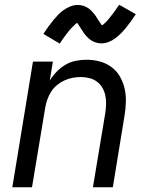

<svg xmlns="http://www.w3.org/2000/svg" viewBox="-20 -790 640 810"><path d="M32 0 119 -530H203L190 -450Q202 -470 219 -487.5Q236 -505 256.5 -517Q277 -529 300 -533.5Q323 -538 345 -538Q374 -538 401.5 -530.5Q429 -523 451 -506.5Q473 -490 486.5 -466Q500 -442 506 -415Q512 -388 511 -358.5Q510 -329 505 -300L456 0H372L424 -312Q427 -331 427.5 -350Q428 -369 424.5 -386.5Q421 -404 412 -419.5Q403 -435 389 -445.5Q375 -456 357 -460.5Q339 -465 320 -465Q303 -465 285.5 -461.5Q268 -458 251.5 -450.5Q235 -443 220.5 -431Q206 -419 196 -403.5Q186 -388 180 -371Q174 -354 171 -337L115 0ZM232 -606 163 -647Q174 -664 185 -679Q196 -694 206 -706Q216 -718 225.5 -728Q235 -738 248.5 -747.5Q262 -757 277 -763Q292 -769 307 -769Q313 -769 318 -768.5Q323 -768 328 -766.5Q333 -765 338 -763Q343 -761 347.5 -758.5Q352 -756 356 -753Q360 -750 363 -747Q366 -744 370 -739.5Q374 -735 377.5 -731Q381 -727 383.5 -723Q386 -719 388.5 -715Q391 -711 393.5 -707Q396 -703 399 -699Q402 -695 405 -690Q408 -685 410 -683Q414 -685 420 -690.5Q426 -696 429.5 -699.5Q433 -703 436.5 -707.5Q440 -712 444 -717Q448 -722 452.5 -727.5Q457 -733 462 -740Q467 -747 472 -754.5Q477 -762 483 -770L553 -730Q541 -712 530.5 -697.5Q520 -683 510 -671Q500 -659 490 -649Q480 -639 467 -629Q454 -619 438.5 -613Q423 -607 408 -607Q402 -607 395.5 -608Q389 -609 383.5 -611Q378 -613 372.5 -615.5Q367 -618 362 -621.5Q357 -625 353 -629Q349 -633 344.5 -637.5Q340 -642 336.5 -647Q333 -652 330 -656.5Q327 -661 324 -665.5Q321 -670 317.5 -676Q314 -682 310.5 -686.5Q307 -691 305 -694Q302 -691 295.5 -685.5Q289 -680 286 -676.5Q283 -673 279 -669Q275 -665 271 -660Q267 -655 262.5 -649Q258 -643 253 -636.5Q248 -630 243 -622.5Q238 -615 232 -606Z"/></svg>

Font: Iosevka Curly Extended
Style: Italic
Weight: 400
Width: 7
Italic angle: -9°
Monospace: yes
Designer: Belleve Invis
Foundry: Belleve Invis
Version: Version 11.1.0; ttfautohint (v1.8.3)